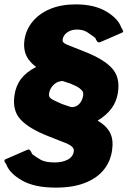

<svg xmlns="http://www.w3.org/2000/svg" viewBox="-36 -772 583 877"><path d="M410 -221Q451 -197 467 -165Q483 -133 476 -86Q469 -35 438 3.5Q407 42 352 63.5Q297 85 219 85Q121 85 64 52Q7 19 -7 -21Q-16 -33 -16 -37.5Q-16 -42 -12 -44L87 -87Q97 -92 102 -85Q107 -78 111 -68Q128 -55 149.5 -42.5Q171 -30 214 -30Q249 -30 273.5 -43Q298 -56 301 -81Q303 -92 293 -102Q283 -112 248 -125L182 -151Q96 -185 58 -226Q20 -267 30 -336Q36 -380 60.5 -412Q85 -444 129 -466Q108 -482 94.5 -500.5Q81 -519 76.5 -542Q72 -565 76 -591Q83 -637 113 -673.5Q143 -710 193 -731Q243 -752 310 -752Q395 -752 449.5 -719.5Q504 -687 518 -646Q526 -634 526.5 -629.5Q527 -625 522 -623L423 -580Q413 -576 408 -582.5Q403 -589 399 -599Q382 -612 363 -624.5Q344 -637 315 -637Q289 -637 270.5 -623.5Q252 -610 250 -590Q249 -583 255 -577Q261 -571 285 -562L351 -536Q437 -502 475 -461Q513 -420 503 -351Q497 -309 474 -277.5Q451 -246 410 -221ZM288 -283Q305 -282 316.5 -289.5Q328 -297 335 -309.5Q342 -322 344 -336Q345 -343 343 -350.5Q341 -358 328.5 -368Q316 -378 286 -390L250 -402Q231 -401 218 -392Q205 -383 197.5 -370.5Q190 -358 188 -344Q186 -330 196.5 -322Q207 -314 247 -297L288 -283Z"/></svg>

Font: Libre Franklin Thin Black
Style: Italic
Weight: 900
Italic angle: -8°
Version: Version 2.000